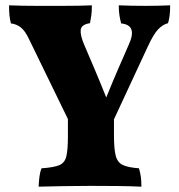

<svg xmlns="http://www.w3.org/2000/svg" viewBox="-20 -698 673 721"><path d="M502 -66Q507 -48 509 -33Q511 -18 511 3Q470 1 419 0.5Q368 0 319 0Q268 0 216.5 1Q165 2 125 3Q126 -16 128 -33.5Q130 -51 136 -66Q181 -69 202 -77.5Q223 -86 229 -110.5Q235 -135 235 -186V-251L89 -551Q74 -583 57.5 -595.5Q41 -608 21 -610Q17 -625 15.5 -641Q14 -657 14 -678Q35 -677 63.5 -676.5Q92 -676 119 -676Q146 -676 165 -676Q184 -676 214.5 -676Q245 -676 275.5 -676.5Q306 -677 325 -678Q325 -656 323 -641Q321 -626 318 -611Q285 -606 283 -585.5Q281 -565 297 -528Q313 -491 335 -439Q357 -387 379 -332Q402 -389 423.5 -438.5Q445 -488 463 -529Q498 -604 435 -610Q431 -625 428.5 -640.5Q426 -656 426 -678Q451 -677 475.5 -676.5Q500 -676 528 -676Q550 -676 573.5 -676.5Q597 -677 619 -678Q619 -656 617 -640Q615 -624 611 -611Q591 -606 573.5 -587.5Q556 -569 534 -521L408 -250V-189Q408 -139 414.5 -113.5Q421 -88 441 -78.5Q461 -69 502 -66Z"/></svg>

Font: Vollkorn ExtraBold
Style: Regular
Weight: 800
Designer: Friedrich Althausen
Foundry: Friedrich Althausen
Version: Version 5.000; ttfautohint (v1.8.3)